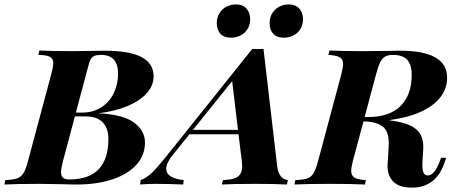

<svg xmlns="http://www.w3.org/2000/svg" viewBox="-62 -837 2089 871"><path d="M383.8 -323.2Q496.1 -317.9 545.9 -281Q595.7 -244.1 595.7 -190.9Q595.7 -131.8 555.9 -88.6Q516.1 -45.4 446 -22.7Q376 0 287.6 0Q252.9 0 214.8 -1.5Q125.5 -2.9 115.7 -2.9Q10.7 -2.9 -42 0L-38.1 -20Q-2 -21.5 15.9 -27.8Q33.7 -34.2 44.4 -51.3Q55.2 -68.4 64.9 -106L170.9 -502Q179.7 -534.7 179.7 -550.3Q179.7 -570.3 164.8 -578.9Q149.9 -587.4 111.8 -587.9L116.7 -607.9Q168 -605 272 -605Q294.4 -605 339.4 -606Q387.2 -606.9 412.6 -606.9Q525.9 -606.9 580.3 -577.9Q634.8 -548.8 634.8 -491.2Q634.8 -449.2 603.8 -414.3Q572.8 -379.4 516.1 -355.7Q459.5 -332 383.8 -323.2ZM473.6 -503.4Q473.6 -587.9 396 -587.9Q377.4 -587.9 366.9 -583.7Q356.4 -579.6 350.1 -569.1Q343.8 -558.6 338.4 -536.6L282.2 -326.2H310.1Q360.8 -326.2 397.9 -350.3Q435.1 -374.5 454.3 -415Q473.6 -455.6 473.6 -503.4ZM323.2 -309.1H277.8L223.6 -106Q214.8 -70.8 214.8 -56.2Q214.8 -39.6 223.4 -31.2Q231.9 -22.9 252.4 -22.9Q429.7 -22.9 429.7 -207Q429.7 -254.4 404.3 -281.7Q378.9 -309.1 323.2 -309.1Z M664.6 0ZM1007.8 -816.9Q1039.1 -816.9 1055.9 -798.3Q1072.8 -779.8 1072.8 -750Q1072.8 -723.6 1060.5 -704.6Q1048.3 -685.5 1028.3 -675.8Q1008.3 -666 985.8 -666Q954.1 -666 937.7 -683.8Q921.4 -701.7 921.4 -731.9Q921.4 -757.8 933.3 -777.1Q945.3 -796.4 965.1 -806.6Q984.9 -816.9 1007.8 -816.9ZM1247.6 -816.9Q1278.8 -816.9 1295.7 -798.3Q1312.5 -779.8 1312.5 -750Q1312.5 -723.6 1300.3 -704.6Q1288.1 -685.5 1268.1 -675.8Q1248 -666 1225.6 -666Q1193.8 -666 1177.5 -683.8Q1161.1 -701.7 1161.1 -731.9Q1161.1 -757.8 1173.1 -777.1Q1185.1 -796.4 1204.8 -806.6Q1224.6 -816.9 1247.6 -816.9ZM1244.1 -20 1239.3 0Q1188 -2.9 1094.2 -2.9Q992.7 -2.9 944.3 0L949.2 -20Q980 -21.5 998.5 -26.9Q1017.1 -32.2 1026.9 -45.7Q1036.6 -59.1 1036.6 -84Q1036.6 -93.3 1035.2 -104L1020 -228H797.4L723.1 -135.7Q691.9 -97.7 691.9 -71.3Q691.9 -28.8 771.5 -20L769 0Q704.1 -2.9 647.5 -2.9Q603 -2.9 573.7 0L576.2 -20Q603 -29.8 627.7 -53.7Q652.3 -77.6 692.9 -128.4L1082.5 -615.2Q1099.1 -614.3 1107.9 -614.3Q1116.7 -614.3 1133.3 -615.2L1195.3 -84Q1199.2 -51.3 1212.9 -36.1Q1226.6 -21 1244.1 -20ZM991.2 -469.2 813.5 -248H1017.6Z M1961.9 -121.1 1957.5 -107.9Q1919.9 14.2 1806.2 14.2Q1747.1 14.2 1720.2 -15.1Q1693.4 -44.4 1696.3 -90.8L1700.7 -161.6Q1701.7 -178.2 1701.7 -185.5Q1701.7 -218.8 1692.4 -239.5Q1683.1 -260.3 1660.6 -271.7Q1638.2 -283.2 1597.7 -286.1H1586.9L1538.6 -106Q1531.2 -75.7 1531.2 -62Q1531.2 -41 1545.7 -31.5Q1560.1 -22 1597.7 -20L1593.8 0Q1533.7 -2.9 1437.5 -2.9Q1326.7 -2.9 1273.9 0L1277.8 -20Q1314 -21.5 1331.8 -27.6Q1349.6 -33.7 1360.1 -50.8Q1370.6 -67.9 1380.9 -106L1486.8 -502Q1494.6 -534.2 1494.6 -546.4Q1494.6 -566.9 1480 -576.4Q1465.3 -585.9 1427.7 -587.9L1432.6 -607.9Q1483.9 -605 1585 -605Q1624.5 -605 1687 -606Q1736.8 -606.9 1752.9 -606.9Q1966.3 -606.9 1966.3 -484.9Q1966.3 -434.1 1934.6 -394.3Q1902.8 -354.5 1843.5 -328.4Q1784.2 -302.2 1702.6 -292L1708 -291Q1760.7 -283.7 1793.2 -270.3Q1825.7 -256.8 1842 -232.7Q1858.4 -208.5 1858.4 -169.4L1857.9 -158.2L1854.5 -105Q1854 -99.6 1854 -88.9Q1854 -65.4 1859.6 -53.2Q1865.2 -41 1878.9 -41Q1909.2 -41 1933.6 -106.9L1938.5 -121.1ZM1644.5 -502 1592.3 -306.2H1609.9Q1704.6 -306.2 1755.1 -356.2Q1805.7 -406.2 1805.7 -498Q1805.7 -543 1785.4 -565.4Q1765.1 -587.9 1720.7 -587.9Q1698.2 -587.9 1685.1 -580.3Q1671.9 -572.8 1662.8 -554.7Q1653.8 -536.6 1644.5 -502Z"/></svg>

Font: TypoPRO Playfair Display SC
Style: Bold Italic
Weight: 700
Italic angle: -14.9847°
Designer: Claus Eggers Sørensen
Foundry: Claus Eggers Sørensen
Version: Version 1.004;PS 001.004;hotconv 1.0.70;makeotf.lib2.5.58329